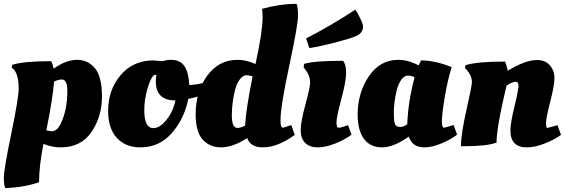

<svg xmlns="http://www.w3.org/2000/svg" viewBox="-30 -754 2936 998"><path d="M-2 224Q-10 211 -10 169Q-10 127 28.5 -59Q67 -245 67 -292Q67 -339 58 -363.5Q49 -388 40 -395L31 -402L33 -417Q93 -436 236 -436Q244 -421 249 -397Q313 -443 370 -443Q427 -443 463.5 -399.5Q500 -356 500 -252Q500 -148 445.5 -68Q391 12 286 12Q240 12 196 -6Q173 107 173 193Q101 219 -2 224ZM240 -72Q267 -72 286 -112Q320 -182 320 -282Q320 -341 291 -341Q276 -341 251 -330Q245 -246 211 -77Q228 -72 240 -72Z M700 12Q622 12 577 -37.5Q532 -87 532 -177Q532 -287 597 -363.5Q662 -440 768 -440L813 -436Q837 -443 858 -443Q908 -443 929.5 -409Q951 -375 954 -312Q996 -314 1034 -325L1048 -329Q1055 -322 1058 -287L1059 -276Q1014 -253 949 -240Q927 -134 862 -61Q797 12 700 12ZM720 -181Q720 -88 767 -88Q800 -88 834.5 -130Q869 -172 882 -232Q780 -232 780 -330Q780 -347 783 -365Q773 -365 768 -362Q751 -344 735.5 -289.5Q720 -235 720 -181Z M1335 12Q1273 12 1255 -36Q1179 12 1119.5 12Q1060 12 1023.5 -28.5Q987 -69 987 -160Q987 -279 1047.5 -361Q1108 -443 1204 -443Q1251 -443 1298 -421Q1335 -590 1335 -664Q1335 -686 1332 -708Q1425 -734 1511 -734Q1519 -721 1519 -672.5Q1519 -624 1473.5 -412Q1428 -200 1428 -128Q1428 -90 1441 -90L1484 -104L1502 -53Q1414 12 1335 12ZM1204 -89Q1222 -89 1244 -101V-102Q1248 -183 1283 -357Q1263 -363 1254 -363Q1233 -363 1217 -342Q1201 -321 1192 -288Q1175 -220 1175 -154.5Q1175 -89 1204 -89Z M1857 -616Q1857 -582 1820 -566Q1792 -554 1716 -534Q1640 -514 1578 -504L1561 -554Q1696 -624 1817 -704Q1828 -688 1842.5 -658.5Q1857 -629 1857 -616ZM1770 -100 1779 -104 1797 -54Q1763 -28 1712.5 -8Q1662 12 1621 12Q1580 12 1556.5 -11Q1533 -34 1533 -77.5Q1533 -121 1557.5 -210.5Q1582 -300 1582 -324Q1582 -361 1556 -394L1548 -405L1551 -422Q1603 -438 1753 -438Q1769 -420 1769 -375.5Q1769 -331 1744 -238.5Q1719 -146 1719 -118Q1719 -90 1730 -90Q1741 -90 1770 -100Z M2278 -90 2328 -104 2346 -54Q2314 -29 2264.5 -8.5Q2215 12 2177 12Q2112 12 2095 -44Q2016 12 1955.5 12Q1895 12 1862 -32Q1829 -76 1829 -158Q1829 -271 1887 -357Q1945 -443 2040 -443Q2092 -443 2146 -414Q2154 -432 2159 -440Q2231 -440 2318 -405Q2297 -340 2282 -250.5Q2267 -161 2267 -125.5Q2267 -90 2278 -90ZM2087 -109Q2091 -225 2125 -352Q2110 -361 2090.5 -361Q2071 -361 2055.5 -339Q2040 -317 2032 -284Q2017 -221 2017 -170.5Q2017 -120 2024 -107Q2031 -94 2050 -94Q2069 -94 2087 -109Z M2383 6H2366Q2366 -56 2394.5 -182Q2423 -308 2423 -327Q2423 -346 2414 -364Q2405 -382 2396 -391L2387 -400L2389 -415Q2448 -434 2595 -434Q2605 -411 2609 -386Q2700 -442 2762 -442Q2804 -442 2828 -414.5Q2852 -387 2852 -348.5Q2852 -310 2830 -225Q2808 -140 2808 -114.5Q2808 -89 2815 -89L2868 -103L2886 -53Q2854 -29 2802.5 -8.5Q2751 12 2708 12Q2623 12 2623 -76Q2623 -114 2644 -200Q2665 -286 2665 -307.5Q2665 -329 2651 -329Q2633 -329 2603 -309Q2599 -291 2583 -222Q2551 -77 2551 -13Q2502 6 2383 6Z"/></svg>

Font: Oleo Script Swash Caps
Style: Bold
Weight: 700
Designer: Soytutype
Foundry: Soytutype
Version: Version 1.002